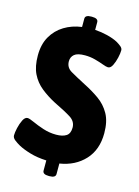

<svg xmlns="http://www.w3.org/2000/svg" viewBox="-127 -838 713 988"><g transform="rotate(15 230.0 -343.5)"><path d="M233 81Q201 81 201 61V7Q152 5 113.5 -6.5Q75 -18 51 -31Q33 -41 20 -51.5Q7 -62 7 -75Q7 -90 12.5 -114.5Q18 -139 28 -159Q38 -179 52 -179Q62 -179 87 -167.5Q112 -156 145.5 -145Q179 -134 215 -134Q249 -134 268.5 -146.5Q288 -159 288 -191Q288 -224 257 -243.5Q226 -263 166 -292Q124 -314 90.5 -341Q57 -368 38 -406.5Q19 -445 19 -504Q19 -563 43 -605Q67 -647 108 -672Q149 -697 201 -704V-748Q201 -768 233 -768H238Q270 -768 270 -748V-707Q303 -705 335.5 -697Q368 -689 391 -677Q405 -669 416 -660Q427 -651 427 -640Q427 -624 421.5 -600Q416 -576 406.5 -557Q397 -538 383 -538Q374 -538 354 -545.5Q334 -553 308 -560Q282 -567 254 -567Q214 -567 197.5 -553Q181 -539 181 -516Q181 -483 210 -466Q239 -449 289 -423Q333 -401 370.5 -374.5Q408 -348 430.5 -308Q453 -268 453 -205Q453 -117 402.5 -62.5Q352 -8 270 5V61Q270 81 238 81Z"/></g></svg>

Font: Asap Semi Condensed ExtraBold
Style: Regular
Weight: 800
Width: 4
Designer: Pablo Cosgaya
Foundry: Omnibus-Type
Version: Version 3.001; ttfautohint (v1.8.4.7-5d5b)